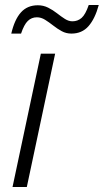

<svg xmlns="http://www.w3.org/2000/svg" viewBox="-20 -746 414 766"><path d="M30 0 143 -532H200L87 0ZM25 -612Q38 -668 63.5 -696.5Q89 -725 131 -725Q153 -725 172 -715.5Q191 -706 207.5 -693Q224 -680 239 -670.5Q254 -661 269 -661Q290 -661 305.5 -674.5Q321 -688 334 -726H374Q359 -671 333 -641.5Q307 -612 265 -612Q244 -612 226.5 -621.5Q209 -631 192.5 -644Q176 -657 160 -667Q144 -677 127 -677Q106 -677 91 -662.5Q76 -648 64 -612Z"/></svg>

Font: Noto Sans Light
Style: Italic
Weight: 300
Italic angle: -12°
Designer: Monotype Design Team
Foundry: Monotype Imaging Inc.
Version: Version 2.013; ttfautohint (v1.8.4.7-5d5b)